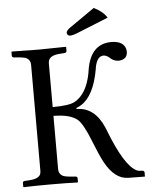

<svg xmlns="http://www.w3.org/2000/svg" viewBox="-56 -867 719 915"><g transform="rotate(-5 303.0 -409.0)"><path d="M426.8 -819.8Q469.7 -799.3 488.8 -768.1L345.2 -710Q316.9 -698.2 303.2 -698.2Q289.6 -699.7 288.1 -712.9Q290 -724.1 303.2 -733.9ZM18.1 0V-19Q19.5 -25.9 24.9 -26.9L51.8 -28.8Q98.1 -32.2 104.5 -56.2Q106 -63 106 -70.8V-574.2Q106 -605 77.6 -612.3Q66.9 -614.7 51.8 -616.2L25.9 -618.2Q19 -620.1 18.1 -626V-645L20 -647Q120.6 -645 149.9 -645Q181.6 -645 277.8 -647L279.8 -645V-626Q277.8 -619.1 272 -618.2L246.1 -616.2Q197.3 -612.8 191.9 -585Q190.9 -579.1 190.9 -574.2V-366.2Q270 -366.7 295.9 -380.9Q355.5 -413.1 374.5 -511.7Q376.5 -521.5 377.9 -533.2Q398.9 -649.9 495.1 -650.9Q553.7 -650.9 564.5 -610.8Q565.9 -604.5 565.9 -599.1Q565.9 -564.9 530.8 -559.6Q525.9 -559.1 522 -559.1Q500 -560.1 484.9 -574.2Q468.3 -589.8 453.1 -589.8Q422.9 -589.8 412.6 -538.1Q411.6 -533.2 411.1 -527.8Q388.7 -402.3 326.7 -363.8Q314.9 -356.4 303.2 -352.1V-347.2Q390.1 -347.2 433.1 -246.1Q436 -239.7 438 -233.9Q504.9 -60.1 562.5 -31.7Q569.8 -28.3 576.2 -27.8L591.8 -26.9Q598.6 -24.9 600.1 -19V0L599.1 2L520 1Q456.1 0 410.2 -83.5Q391.1 -118.7 362.8 -190.9Q331.5 -270.5 306.6 -293.5Q272 -323.7 190.9 -324.2V-70.8Q190.9 -40 220.2 -32.7Q231 -30.3 246.1 -28.8L272 -26.9Q278.8 -24.9 279.8 -19V0L277.8 2Q228.5 0 150.9 0Q68.4 0 20 2Z"/></g></svg>

Font: Linux Libertine Display O
Style: Regular
Weight: 400
Designer: Philipp H. Poll
Foundry: Philipp H. Poll
Version: Version 5.0.9